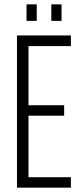

<svg xmlns="http://www.w3.org/2000/svg" viewBox="-20 -863 361 883"><path d="M102 -843V-767H149V-843ZM216 -843V-767H263V-843ZM58 -700V0H306V-48H111V-331H275V-379H111V-651H306V-700Z"/></svg>

Font: Modon Arabic
Style: Regular
Weight: 400
Designer: Ahmedzaza
Foundry: Ahmedzaza
Version: Version 2.010